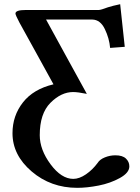

<svg xmlns="http://www.w3.org/2000/svg" viewBox="-20 -694 672 922"><path d="M454.1 -646Q463.9 -646 499 -659.2Q520 -666 557.1 -673.8L579.1 -469.2L508.8 -463.9Q504.9 -509.8 483.4 -554.4Q461.9 -599.1 423.8 -600.1H201.2Q237.3 -533.2 308.1 -405Q378.9 -276.9 397 -243.2Q354 -252 331.1 -252Q273.9 -252 222.4 -200.4Q170.9 -148.9 170.9 -44.9Q170.9 24.9 222.9 95Q274.9 165 332 165Q360.8 165 392.8 143.1Q424.8 121.1 449.2 87.9Q459 71.8 483.4 61.8Q507.8 51.8 534.2 51.8Q568.4 51.8 584.7 67.4Q601.1 83 601.1 105Q601.1 135.7 555.4 160.9Q509.8 186 453.9 197Q397.9 208 351.1 208Q224.1 208 132.1 129.4Q40 50.8 40 -54.2Q40 -138.2 90.1 -202.1Q140.1 -266.1 236.8 -289.1Q212.9 -334 157 -434.1Q101.1 -534.2 73.2 -585.9Q54.2 -622.1 54.2 -628.9Q54.2 -646 103 -646Z"/></svg>

Font: Linux Libertine
Style: Bold
Weight: 700
Designer: Philipp H. Poll
Foundry: Philipp H. Poll
Version: Version 5.0.3